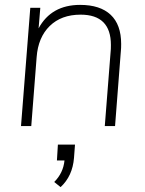

<svg xmlns="http://www.w3.org/2000/svg" viewBox="-20 -516 593 786"><path d="M476 -336Q476 -316 475 -310L451 0H409L433 -306Q434 -312 434 -332Q434 -456 310 -456Q231 -456 183.5 -409.5Q136 -363 130 -282L108 0H66L104 -484H145L138 -400Q190 -496 308 -496Q390 -496 433 -455.5Q476 -415 476 -336ZM217 76H287L283 130Q277 205 228 250L202 229Q239 192 244 141H213Z"/></svg>

Font: Iunito ExtraLight
Style: Italic
Weight: 200
Italic angle: -4.541°
Designer: Vernon Adams
Foundry: Vernon Adams
Version: Version 2.001;November 30, 2019;FontCreator 12.0.0.2547 64-b